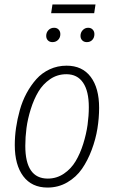

<svg xmlns="http://www.w3.org/2000/svg" viewBox="-20 -825 508 856"><path d="M399.9 -766.1H208L213.9 -805.2H405.8ZM213.9 -637.2Q201.2 -637.2 193.6 -645Q186 -652.8 186 -665Q186 -680.2 196 -690.7Q206.1 -701.2 221.2 -701.2Q233.9 -701.2 241.5 -693.1Q249 -685.1 249 -672.9Q249 -657.2 239 -647.2Q229 -637.2 213.9 -637.2ZM367.2 -637.2Q354.5 -637.2 346.7 -645Q338.9 -652.8 338.9 -665Q338.9 -680.2 348.9 -690.7Q358.9 -701.2 373 -701.2Q385.7 -701.2 393.3 -693.1Q400.9 -685.1 400.9 -672.9Q400.9 -657.2 391.6 -647.2Q382.3 -637.2 367.2 -637.2ZM191.9 11.2Q121.6 11.2 83.7 -39.3Q45.9 -89.8 45.9 -178.2Q45.9 -215.8 51.5 -254.9Q57.1 -293.9 68.4 -334.2Q79.6 -374.5 98.6 -409.7Q117.7 -444.8 142.3 -472.4Q167 -500 201.7 -516.1Q236.3 -532.2 276.9 -532.2Q346.7 -532.2 384.3 -482.4Q421.9 -432.6 421.9 -344.2Q421.9 -298.8 414.3 -251.7Q406.7 -204.6 388.9 -157Q371.1 -109.4 345.5 -72.3Q319.8 -35.2 280 -12Q240.2 11.2 191.9 11.2ZM192.9 -28.8Q232.4 -28.8 264.6 -50.5Q296.9 -72.3 317.1 -106.2Q337.4 -140.1 351.1 -183.8Q364.7 -227.5 370.4 -268.3Q376 -309.1 376 -347.2Q376 -418.9 350.3 -456.5Q324.7 -494.1 275.9 -494.1Q235.8 -494.1 203.6 -472.2Q171.4 -450.2 151.1 -416.3Q130.9 -382.3 117.2 -338.6Q103.5 -294.9 98.1 -254.2Q92.8 -213.4 92.8 -174.8Q92.8 -28.8 192.9 -28.8Z"/></svg>

Font: Fira Sans Compressed ExtraLight
Style: Italic
Weight: 250
Width: 3
Italic angle: -8°
Designer: Carrois Corporate & Edenspiekermann AG
Foundry: Carrois Corporate GbR & Edenspiekermann AG
Version: Version 4.203;PS 004.203;hotconv 1.0.88;makeotf.lib2.5.64775